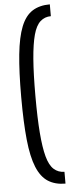

<svg xmlns="http://www.w3.org/2000/svg" viewBox="-61 -835 361 971"><g transform="rotate(-5 119.5 -350.0)"><path d="M231 105Q179 105 143 82Q107 59 85.5 6.5Q64 -46 55 -133.5Q46 -221 46 -350Q46 -479 55 -566.5Q64 -654 85 -706.5Q106 -759 142 -782Q178 -805 231 -805V-745Q200 -745 177.5 -725Q155 -705 142.5 -659Q130 -613 124 -537.5Q118 -462 118 -350Q118 -238 124 -162.5Q130 -87 142.5 -41Q155 5 177.5 25Q200 45 231 45Z"/></g></svg>

Font: Pathway Extreme Condensed Light
Style: Regular
Weight: 300
Width: 3
Version: Version 1.001;gftools[0.9.26]